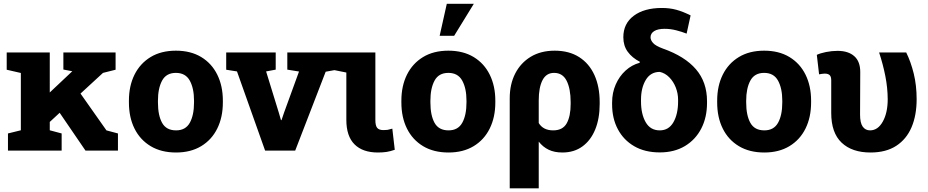

<svg xmlns="http://www.w3.org/2000/svg" viewBox="-20 -811 4998 1034"><path d="M22.9 0V-92.3L92.3 -109.4V-418L16.1 -435.5V-528.3H248V-313L367.7 -425.8L369.6 -427.2L321.3 -436.5V-528.3H602.5V-435.5L534.7 -418.5L413.6 -307.1L553.2 -108.9L615.2 -92.3V0H440.4L301.3 -203.6L248 -154.3V-109.4L312 -92.3V0Z M928.2 10.3Q848.1 10.3 791.3 -23.9Q734.4 -58.1 704.3 -118.7Q674.3 -179.2 674.3 -259.3V-269Q674.3 -348.1 704.3 -408.7Q734.4 -469.2 791 -503.7Q847.7 -538.1 927.2 -538.1Q1006.8 -538.1 1063.5 -503.9Q1120.1 -469.7 1150.1 -408.9Q1180.2 -348.1 1180.2 -269V-259.3Q1180.2 -179.7 1150.1 -118.9Q1120.1 -58.1 1063.5 -23.9Q1006.8 10.3 928.2 10.3ZM928.2 -108.9Q979.5 -108.9 1002.2 -149.9Q1024.9 -190.9 1024.9 -259.3V-269Q1024.9 -335.4 1002 -377Q979 -418.5 927.2 -418.5Q875.5 -418.5 853 -377Q830.6 -335.4 830.6 -269V-259.3Q830.6 -189.9 853 -149.4Q875.5 -108.9 928.2 -108.9Z M1407.7 0 1256.3 -426.3 1198.2 -435.5V-528.3H1464.8V-436L1413.1 -426.3L1481.4 -204.6L1493.2 -164.1H1496.1L1509.8 -204.6L1590.3 -425.8L1527.3 -436V-528.3H1793.5V-435.5L1733.9 -424.8L1569.8 0Z M2015.1 10.3Q1933.1 10.3 1889.2 -33.7Q1845.2 -77.6 1845.2 -165.5V-420.4L1770 -435.5V-528.3H2001.5V-164.6Q2001.5 -133.8 2011.5 -122.1Q2021.5 -110.4 2044.9 -110.4Q2059.6 -110.4 2066.9 -111.6Q2074.2 -112.8 2092.8 -118.2L2106 -4.4Q2082.5 3.9 2062.3 7.1Q2042 10.3 2015.1 10.3Z M2395.5 10.3Q2315.4 10.3 2258.5 -23.9Q2201.7 -58.1 2171.6 -118.7Q2141.6 -179.2 2141.6 -259.3V-269Q2141.6 -348.1 2171.6 -408.7Q2201.7 -469.2 2258.3 -503.7Q2314.9 -538.1 2394.5 -538.1Q2474.1 -538.1 2530.8 -503.9Q2587.4 -469.7 2617.4 -408.9Q2647.5 -348.1 2647.5 -269V-259.3Q2647.5 -179.7 2617.4 -118.9Q2587.4 -58.1 2530.8 -23.9Q2474.1 10.3 2395.5 10.3ZM2395.5 -108.9Q2446.8 -108.9 2469.5 -149.9Q2492.2 -190.9 2492.2 -259.3V-269Q2492.2 -335.4 2469.2 -377Q2446.3 -418.5 2394.5 -418.5Q2342.8 -418.5 2320.3 -377Q2297.9 -335.4 2297.9 -269V-259.3Q2297.9 -189.9 2320.3 -149.4Q2342.8 -108.9 2395.5 -108.9ZM2347.7 -618.2 2386.2 -790.5H2531.7L2425.8 -618.2Z M2725.1 203.1V-281.7Q2725.1 -357.4 2754.6 -415Q2784.2 -472.7 2838.4 -505.4Q2892.6 -538.1 2967.3 -538.1Q3044.9 -538.1 3099.1 -503.4Q3153.3 -468.8 3181.4 -406.5Q3209.5 -344.2 3209.5 -261.2V-251Q3209.5 -172.4 3185.5 -113.8Q3161.6 -55.2 3116.7 -22.5Q3071.8 10.3 3008.8 10.3Q2965.8 10.3 2934.8 -4.6Q2903.8 -19.5 2881.3 -48.3V203.1ZM2959 -108.9Q3010.7 -108.9 3032 -147Q3053.2 -185.1 3053.2 -251V-261.2Q3053.2 -333 3031.7 -375.7Q3010.3 -418.5 2963.9 -418.5Q2921.9 -418.5 2901.6 -379.2Q2881.3 -339.8 2881.3 -270.5V-148.4Q2905.3 -108.9 2959 -108.9Z M3533.2 9.8Q3453.1 9.8 3395.8 -23.4Q3338.4 -56.6 3307.4 -115Q3276.4 -173.3 3276.4 -249.5V-258.8Q3276.4 -311.5 3295.9 -356Q3315.4 -400.4 3348.9 -430.9Q3382.3 -461.4 3424.3 -472.7L3426.3 -478Q3383.8 -500 3360.4 -532.5Q3336.9 -564.9 3336.9 -610.4Q3336.9 -684.1 3393.1 -726.1Q3449.2 -768.1 3544.9 -768.1Q3586.4 -768.1 3621.8 -758.5Q3657.2 -749 3699.2 -728L3677.7 -629.9Q3651.9 -640.1 3621.3 -647.9Q3590.8 -655.8 3559.1 -655.8Q3522.9 -655.8 3503.2 -643.6Q3483.4 -631.3 3483.4 -609.9Q3483.4 -594.7 3497.1 -579.3Q3510.7 -564 3550.3 -549.3Q3668 -507.8 3727.8 -438.2Q3787.6 -368.7 3787.6 -266.1V-256.8Q3787.6 -178.7 3756.6 -118.7Q3725.6 -58.6 3668.5 -24.4Q3611.3 9.8 3533.2 9.8ZM3533.2 -108.9Q3581.5 -108.9 3606.7 -152.8Q3631.8 -196.8 3631.8 -264.6V-273.9Q3631.8 -307.6 3619.4 -339.6Q3606.9 -371.6 3584.5 -394.5Q3562 -417.5 3533.2 -423.8Q3483.9 -423.8 3458 -380.9Q3432.1 -337.9 3432.1 -273.9V-264.6Q3432.1 -196.8 3457.3 -152.8Q3482.4 -108.9 3533.2 -108.9Z M4096.2 10.3Q4016.1 10.3 3959.2 -23.9Q3902.3 -58.1 3872.3 -118.7Q3842.3 -179.2 3842.3 -259.3V-269Q3842.3 -348.1 3872.3 -408.7Q3902.3 -469.2 3959 -503.7Q4015.6 -538.1 4095.2 -538.1Q4174.8 -538.1 4231.4 -503.9Q4288.1 -469.7 4318.1 -408.9Q4348.1 -348.1 4348.1 -269V-259.3Q4348.1 -179.7 4318.1 -118.9Q4288.1 -58.1 4231.4 -23.9Q4174.8 10.3 4096.2 10.3ZM4096.2 -108.9Q4147.5 -108.9 4170.2 -149.9Q4192.9 -190.9 4192.9 -259.3V-269Q4192.9 -335.4 4169.9 -377Q4147 -418.5 4095.2 -418.5Q4043.5 -418.5 4021 -377Q3998.5 -335.4 3998.5 -269V-259.3Q3998.5 -189.9 4021 -149.4Q4043.5 -108.9 4096.2 -108.9Z M4668 10.3Q4568.4 10.3 4512.5 -42.7Q4456.5 -95.7 4456.5 -203.1V-378.4Q4456.5 -398.4 4448 -406.5Q4439.5 -414.6 4421.4 -414.6Q4414.6 -414.6 4406.5 -413.3Q4398.4 -412.1 4391.1 -410.6L4378.9 -515.6Q4397 -524.4 4428.2 -530.8Q4459.5 -537.1 4490.7 -537.1Q4548.3 -537.1 4580.6 -508.5Q4612.8 -480 4612.8 -423.3L4611.8 -193.8Q4611.8 -148.9 4626.2 -128.9Q4640.6 -108.9 4665.5 -108.9Q4708 -108.9 4734.4 -156.5Q4760.7 -204.1 4760.7 -276.9Q4760.3 -338.9 4747.8 -401.9Q4735.4 -464.8 4714.4 -528.3H4860.4Q4885.3 -478 4900.9 -414.6Q4916.5 -351.1 4916.5 -276.9Q4916.5 -190.4 4889.2 -126Q4861.8 -61.5 4806.6 -25.6Q4751.5 10.3 4668 10.3Z"/></svg>

Font: Roboto Slab ExtraBold
Style: Regular
Weight: 800
Designer: Google
Version: Version 2.001; ttfautohint (v1.8.3)